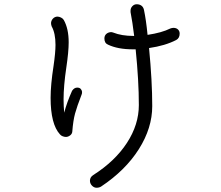

<svg xmlns="http://www.w3.org/2000/svg" viewBox="-20 -829 1040 903"><path d="M825 -671Q825 -650 809 -641Q757 -614 681 -603Q696 -448 696 -330Q696 -227 633 -127.5Q570 -28 456 48Q447 54 434 54Q422 54 412.5 44Q403 34 403 21Q403 4 419 -6Q521 -71 577 -157Q633 -243 633 -335Q633 -449 618 -597H605Q534 -597 488 -619Q471 -626 471 -648Q471 -661 479.5 -669Q488 -677 502 -678Q506 -678 512 -676Q552 -660 608 -660H611Q603 -726 594 -772V-779Q594 -791 602.5 -800Q611 -809 623 -809Q636 -809 645 -802.5Q654 -796 657 -783Q667 -736 674 -665Q741 -675 781 -695Q789 -698 796 -698Q809 -698 817 -690.5Q825 -683 825 -671ZM366 -397Q366 -387 363 -382Q342 -328 333 -295Q324 -262 320 -210Q319 -199 309.5 -192Q300 -185 290 -185Q283 -185 275 -188Q267 -191 262 -197Q218 -245 218 -369Q218 -430 232 -520Q241 -582 241 -618Q241 -673 223 -705Q220 -713 220 -721Q221 -733 229 -741.5Q237 -750 249 -751Q258 -751 267 -746.5Q276 -742 280 -735Q303 -694 303 -630Q303 -586 292 -512Q279 -425 279 -362Q279 -329 282 -299Q294 -346 319 -402Q329 -417 343 -417Q354 -417 359.5 -411Q365 -405 366 -397Z"/></svg>

Font: Tsukimi Rounded
Style: Regular
Weight: 400
Designer: Takashi Funayama
Foundry: Takashi Funayama
Version: Version 1.032; ttfautohint (v1.8.3)